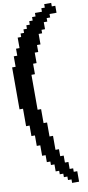

<svg xmlns="http://www.w3.org/2000/svg" viewBox="-177 -1377 890 1933"><g transform="rotate(-10 268.0 -410.5)"><path d="M428.6 -1285.7H392.9V-1250H321.4V-1214.3H285.7V-1178.6H250V-1142.9H214.3V-1107.1H178.6V-1071.4H142.9V-1035.7H107.1V-928.6H71.4V-857.1H35.7V-750H0V-321.4H35.7V-142.9H71.4V-35.7H107.1V71.4H142.9V178.6H178.6V250H214.3V285.7H250V357.1H285.7V392.9H321.4V428.6H357.1V464.3H392.9V500H464.3V392.9H428.6V357.1H392.9V285.7H357.1V214.3H321.4V142.9H285.7V0H250V-142.9H214.3V-285.7H178.6V-642.9H214.3V-750H250V-857.1H285.7V-928.6H321.4V-1035.7H357.1V-1071.4H392.9V-1142.9H428.6V-1178.6H464.3V-1214.3H535.7V-1285.7H500V-1321.4H428.6Z"/></g></svg>

Font: Gossip High Pixel
Style: Regular
Weight: 500
Width: 7
Designer: Deborah Khodanovich
Version: Version 1.001;Glyphs 3.3.1 (3343)